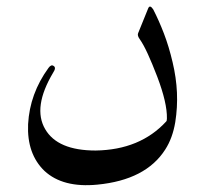

<svg xmlns="http://www.w3.org/2000/svg" viewBox="-20 -488 612 574"><path d="M438 -460Q455 -427 470 -388Q485 -349 496 -302Q507 -256 509 -211.5Q511 -167 504 -123Q496 -75 474 -41Q416 50 271 64Q168 74 113 23Q60 -28 64 -117Q69 -208 125 -285Q133 -296 140 -291Q149 -286 139 -271Q77 -167 115 -102Q152 -38 266 -38Q399 -40 477 -125Q479 -127 479 -134Q480 -180 450 -259Q435 -298 422 -326.5Q409 -355 397 -372Q390 -382 393 -389L423 -463Q428 -475 438 -460Z"/></svg>

Font: Amiri Quran
Style: Regular
Weight: 400
Designer: Khaled Hosny
Version: Version 0.117